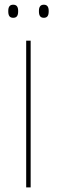

<svg xmlns="http://www.w3.org/2000/svg" viewBox="-20 -816 248 836"><path d="M113.5 0H94V-639H113.5ZM37.5 -738.5Q26.5 -738.5 21.2 -745.2Q16 -752 16 -766V-769Q16 -782 21.2 -788.8Q26.5 -795.5 37.5 -795.5Q48.5 -795.5 53.8 -788.8Q59 -782 59 -769V-766Q59 -752 53.8 -745.2Q48.5 -738.5 37.5 -738.5ZM171 -738.5Q160 -738.5 154.8 -745.2Q149.5 -752 149.5 -766V-769Q149.5 -782 154.8 -788.8Q160 -795.5 171 -795.5Q181.5 -795.5 186.8 -788.8Q192 -782 192 -769V-766Q192 -752 186.8 -745.2Q181.5 -738.5 171 -738.5Z"/></svg>

Font: Anek Telugu Medium Thin
Style: Regular
Weight: 250
Version: Version 1.003